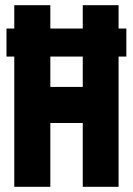

<svg xmlns="http://www.w3.org/2000/svg" viewBox="-20 -720 512 740"><path d="M5 -502V-610H35V-700H174V-610H299V-700H437V-610H467V-502H437V0H299V-246H174V0H35V-502ZM174 -385H299V-502H174Z"/></svg>

Font: Georama Condensed
Style: Bold
Weight: 700
Width: 3
Designer: Jean-Baptiste Levee
Foundry: Production Type
Version: Version 1.000